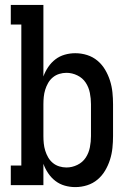

<svg xmlns="http://www.w3.org/2000/svg" viewBox="-20 -755 540 783"><path d="M287 8Q265 8 244 2Q223 -4 206 -17Q189 -30 176.5 -48.5Q164 -67 157 -87V0H24V-80H67V-655H24V-735H157V-443Q164 -463 176.5 -481.5Q189 -500 206 -513Q223 -526 244 -532Q265 -538 287 -538Q312 -538 335.5 -530.5Q359 -523 377.5 -507.5Q396 -492 408.5 -471Q421 -450 428.5 -426.5Q436 -403 438.5 -378.5Q441 -354 441 -330V-200Q441 -176 438.5 -151.5Q436 -127 428.5 -103.5Q421 -80 408.5 -59Q396 -38 377.5 -22.5Q359 -7 335.5 0.5Q312 8 287 8ZM251 -72Q274 -72 295.5 -82.5Q317 -93 329.5 -112Q342 -131 346.5 -154Q351 -177 351 -200V-330Q351 -353 346.5 -376Q342 -399 329.5 -418Q317 -437 295.5 -447.5Q274 -458 251 -458Q236 -458 221.5 -453.5Q207 -449 195.5 -439.5Q184 -430 176.5 -417Q169 -404 164.5 -389.5Q160 -375 158.5 -360Q157 -345 157 -330V-200Q157 -185 158.5 -170Q160 -155 164.5 -140.5Q169 -126 176.5 -113Q184 -100 195.5 -90.5Q207 -81 221.5 -76.5Q236 -72 251 -72Z"/></svg>

Font: Iosevka Slab Medium
Style: Regular
Weight: 500
Monospace: yes
Designer: Belleve Invis
Foundry: Belleve Invis
Version: Version 11.1.1; ttfautohint (v1.8.3)